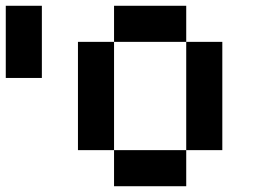

<svg xmlns="http://www.w3.org/2000/svg" viewBox="-20 -645 915 665"><path d="M125 -375H0V-625H125ZM375 -500V-625H625V-500ZM375 -125H250V-500H375ZM750 -125H625V-500H750ZM625 -125V0H375V-125Z"/></svg>

Font: Tiny5
Style: Regular
Weight: 400
Designer: Stefan Schmidt
Foundry: Made with Bits'n'Picas by Kreative Software
Version: Version 1.002; ttfautohint (v1.8.4.7-5d5b)